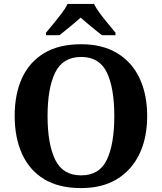

<svg xmlns="http://www.w3.org/2000/svg" viewBox="-20 -951 827 981"><path d="M394 10Q280 10 205 -36Q130 -82 92.5 -165Q55 -248 55 -359Q55 -470 92.5 -552Q130 -634 205.5 -679.5Q281 -725 395 -725Q503 -725 578.5 -679.5Q654 -634 693 -551.5Q732 -469 732 -358Q732 -247 692.5 -164.5Q653 -82 578 -36Q503 10 394 10ZM394 -55Q488 -55 526 -135Q564 -215 564 -358Q564 -501 526 -580.5Q488 -660 395 -660Q301 -660 262 -580.5Q223 -501 223 -358Q223 -215 262 -135Q301 -55 394 -55ZM215 -784Q231 -803 252.5 -829Q274 -855 294.5 -882Q315 -909 325 -931H460Q471 -909 491 -882Q511 -855 533 -829Q555 -803 570 -784V-771H501Q487 -782 467 -798Q447 -814 427 -831Q407 -848 392 -861Q370 -841 337.5 -814.5Q305 -788 284 -771H215Z"/></svg>

Font: Noto Serif Tibetan
Style: Bold
Weight: 700
Designer: Monotype Design Team
Foundry: Monotype Imaging Inc.
Version: Version 2.103; ttfautohint (v1.8.4.7-5d5b)